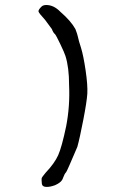

<svg xmlns="http://www.w3.org/2000/svg" viewBox="-20 -691 492 772"><path d="M146.5 -664.1Q153.3 -670.9 166 -670.9Q196.3 -670.9 222.7 -643.6Q264.6 -607.4 283.2 -574.2Q292 -550.8 293 -543.9Q296.9 -525.4 305.7 -499Q315.4 -467.8 324.2 -408.2Q333 -348.6 331.1 -314.5Q329.1 -282.2 314.9 -209Q300.8 -135.7 291 -100.6Q250 -3.9 246.1 1Q239.3 7.8 233.4 24.4Q228.5 42 201.2 53.7Q179.7 61.5 165 60.5Q150.4 59.6 148.4 48.8Q146.5 30.3 147.5 25.9Q148.4 21.5 163.1 3.9Q199.2 -34.2 213.9 -66.9Q228.5 -99.6 246.1 -183.6Q261.7 -264.6 257.8 -348.6Q257.8 -419.9 243.2 -465.8Q239.3 -478.5 222.7 -513.2Q206.1 -547.9 201.2 -553.7Q194.3 -558.6 188.5 -574.2Q166 -604.5 161.1 -611.3Q135.7 -638.7 134.8 -645Q133.8 -651.4 146.5 -664.1Z"/></svg>

Font: JasonHandwriting4
Style: Regular
Weight: 400
Version: Version 1.01.21